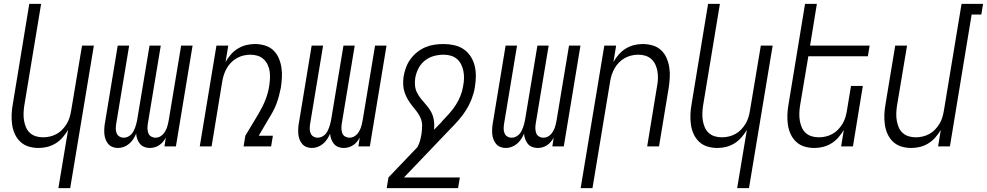

<svg xmlns="http://www.w3.org/2000/svg" viewBox="-20 -755 5089 990"><path d="M281 215 331 -85Q319 -65 303 -46.5Q287 -28 266.5 -15.5Q246 -3 223.5 2.5Q201 8 179 8Q152 8 127.5 0.5Q103 -7 85 -24Q67 -41 56.5 -64Q46 -87 42.5 -112.5Q39 -138 40 -164.5Q41 -191 46 -218L131 -735H192L105 -209Q102 -189 101.5 -170Q101 -151 104 -133Q107 -115 114 -98.5Q121 -82 134 -70Q147 -58 164.5 -52.5Q182 -47 202 -47Q219 -47 237 -51Q255 -55 271.5 -64Q288 -73 301 -86.5Q314 -100 324 -116.5Q334 -133 339 -150Q344 -167 347 -185L403 -520H464L342 215Z M588 8Q573 8 559.5 2.5Q546 -3 537.5 -13.5Q529 -24 524 -37.5Q519 -51 518 -65.5Q517 -80 518 -95.5Q519 -111 522 -126L587 -520H646L579 -116Q577 -103 577 -91Q577 -79 581.5 -68Q586 -57 596 -51Q606 -45 618 -45Q628 -45 637.5 -49Q647 -53 655 -60.5Q663 -68 668 -77.5Q673 -87 676.5 -96.5Q680 -106 682.5 -115.5Q685 -125 687 -135L751 -520H809L742 -116Q740 -103 740.5 -91Q741 -79 745 -68Q749 -57 759.5 -51Q770 -45 782 -45Q792 -45 801.5 -49Q811 -53 818.5 -60.5Q826 -68 831.5 -77.5Q837 -87 840.5 -96.5Q844 -106 846 -115.5Q848 -125 850 -135L914 -520H973L887 0H828L835 -46Q829 -34 820.5 -24Q812 -14 801 -6.5Q790 1 777 4.5Q764 8 752 8Q737 8 723.5 2.5Q710 -3 701.5 -13.5Q693 -24 688 -37.5Q683 -51 682 -66Q676 -51 667 -37.5Q658 -24 645.5 -13.5Q633 -3 618 2.5Q603 8 588 8Z M1010 0 1096 -520H1157L1143 -435Q1154 -455 1170 -473.5Q1186 -492 1206.5 -504.5Q1227 -517 1249.5 -522.5Q1272 -528 1294 -528Q1321 -528 1346 -520.5Q1371 -513 1389 -496Q1407 -479 1417 -456Q1427 -433 1431 -407.5Q1435 -382 1433.5 -355.5Q1432 -329 1428 -302Q1424 -282 1418.5 -261Q1413 -240 1405.5 -220Q1398 -200 1387.5 -180.5Q1377 -161 1365 -142L1314 -55H1387L1378 0H1236L1245 -55L1314 -170Q1324 -187 1332.5 -204Q1341 -221 1348 -238.5Q1355 -256 1360 -274Q1365 -292 1368 -311Q1371 -330 1372 -349.5Q1373 -369 1370.5 -387Q1368 -405 1360 -421.5Q1352 -438 1339 -450Q1326 -462 1308.5 -467.5Q1291 -473 1271 -473Q1254 -473 1236.5 -469Q1219 -465 1202.5 -456Q1186 -447 1172.5 -433.5Q1159 -420 1149.5 -403.5Q1140 -387 1134.5 -370Q1129 -353 1126 -335L1071 0Z M1588 8Q1573 8 1559.5 2.5Q1546 -3 1537.5 -13.5Q1529 -24 1524 -37.5Q1519 -51 1518 -65.5Q1517 -80 1518 -95.5Q1519 -111 1522 -126L1587 -520H1646L1579 -116Q1577 -103 1577 -91Q1577 -79 1581.5 -68Q1586 -57 1596 -51Q1606 -45 1618 -45Q1628 -45 1637.5 -49Q1647 -53 1655 -60.5Q1663 -68 1668 -77.5Q1673 -87 1676.5 -96.5Q1680 -106 1682.5 -115.5Q1685 -125 1687 -135L1751 -520H1809L1742 -116Q1740 -103 1740.5 -91Q1741 -79 1745 -68Q1749 -57 1759.5 -51Q1770 -45 1782 -45Q1792 -45 1801.5 -49Q1811 -53 1818.5 -60.5Q1826 -68 1831.5 -77.5Q1837 -87 1840.5 -96.5Q1844 -106 1846 -115.5Q1848 -125 1850 -135L1914 -520H1973L1887 0H1828L1835 -46Q1829 -34 1820.5 -24Q1812 -14 1801 -6.5Q1790 1 1777 4.5Q1764 8 1752 8Q1737 8 1723.5 2.5Q1710 -3 1701.5 -13.5Q1693 -24 1688 -37.5Q1683 -51 1682 -66Q1676 -51 1667 -37.5Q1658 -24 1645.5 -13.5Q1633 -3 1618 2.5Q1603 8 1588 8Z M2342 215H1974L1983 160L2132 4Q2141 -12 2145.5 -28.5Q2150 -45 2153 -62Q2156 -83 2156.5 -104.5Q2157 -126 2149.5 -144.5Q2142 -163 2130 -178.5Q2118 -194 2105.5 -209.5Q2093 -225 2083 -242Q2073 -259 2066.5 -278Q2060 -297 2059 -318Q2058 -339 2061 -360Q2065 -384 2073.5 -407Q2082 -430 2096.5 -450Q2111 -470 2131 -486Q2151 -502 2173.5 -511.5Q2196 -521 2219.5 -524.5Q2243 -528 2267 -528Q2295 -528 2322 -522Q2349 -516 2371 -501Q2393 -486 2407.5 -463Q2422 -440 2428 -414Q2434 -388 2433.5 -359.5Q2433 -331 2428 -302Q2423 -273 2411.5 -243.5Q2400 -214 2383 -187Q2366 -160 2344.5 -135.5Q2323 -111 2300 -88L2063 160H2351ZM2218 -86 2257 -126V-127Q2276 -147 2295 -168Q2314 -189 2329 -212Q2344 -235 2354 -260Q2364 -285 2368 -311Q2372 -331 2372.5 -350.5Q2373 -370 2369.5 -388Q2366 -406 2358 -422.5Q2350 -439 2336 -451Q2322 -463 2304 -468Q2286 -473 2267 -473Q2242 -473 2216.5 -466Q2191 -459 2170 -442Q2149 -425 2137 -401Q2125 -377 2121 -352Q2118 -332 2120 -313Q2122 -294 2130 -278Q2138 -262 2149 -248Q2160 -234 2172 -220.5Q2184 -207 2194.5 -192Q2205 -177 2211 -160Q2217 -143 2218.5 -124Q2220 -105 2218 -86Z M2588 8Q2573 8 2559.5 2.5Q2546 -3 2537.5 -13.5Q2529 -24 2524 -37.5Q2519 -51 2518 -65.5Q2517 -80 2518 -95.5Q2519 -111 2522 -126L2587 -520H2646L2579 -116Q2577 -103 2577 -91Q2577 -79 2581.5 -68Q2586 -57 2596 -51Q2606 -45 2618 -45Q2628 -45 2637.5 -49Q2647 -53 2655 -60.5Q2663 -68 2668 -77.5Q2673 -87 2676.5 -96.5Q2680 -106 2682.5 -115.5Q2685 -125 2687 -135L2751 -520H2809L2742 -116Q2740 -103 2740.5 -91Q2741 -79 2745 -68Q2749 -57 2759.5 -51Q2770 -45 2782 -45Q2792 -45 2801.5 -49Q2811 -53 2818.5 -60.5Q2826 -68 2831.5 -77.5Q2837 -87 2840.5 -96.5Q2844 -106 2846 -115.5Q2848 -125 2850 -135L2914 -520H2973L2887 0H2828L2835 -46Q2829 -34 2820.5 -24Q2812 -14 2801 -6.5Q2790 1 2777 4.5Q2764 8 2752 8Q2737 8 2723.5 2.5Q2710 -3 2701.5 -13.5Q2693 -24 2688 -37.5Q2683 -51 2682 -66Q2676 -51 2667 -37.5Q2658 -24 2645.5 -13.5Q2633 -3 2618 2.5Q2603 8 2588 8Z M2974 215 3096 -520H3157L3143 -435Q3154 -455 3170 -473.5Q3186 -492 3206.5 -504.5Q3227 -517 3249.5 -522.5Q3272 -528 3294 -528Q3321 -528 3346 -520.5Q3371 -513 3389 -496Q3407 -479 3417 -456Q3427 -433 3431 -407.5Q3435 -382 3433.5 -355.5Q3432 -329 3428 -302L3378 0H3317L3368 -311Q3372 -331 3372.5 -350Q3373 -369 3370 -387Q3367 -405 3359.5 -421.5Q3352 -438 3339 -450Q3326 -462 3308.5 -467.5Q3291 -473 3271 -473Q3254 -473 3236.5 -469Q3219 -465 3202.5 -456Q3186 -447 3172.5 -433.5Q3159 -420 3149.5 -403.5Q3140 -387 3134.5 -370Q3129 -353 3126 -335L3035 215Z M3781 215 3831 -85Q3819 -65 3803 -46.5Q3787 -28 3766.5 -15.5Q3746 -3 3723.5 2.5Q3701 8 3679 8Q3652 8 3627.5 0.5Q3603 -7 3585 -24Q3567 -41 3556.5 -64Q3546 -87 3542.5 -112.5Q3539 -138 3540 -164.5Q3541 -191 3546 -218L3631 -735H3692L3605 -209Q3602 -189 3601.5 -170Q3601 -151 3604 -133Q3607 -115 3614 -98.5Q3621 -82 3634 -70Q3647 -58 3664.5 -52.5Q3682 -47 3702 -47Q3719 -47 3737 -51Q3755 -55 3771.5 -64Q3788 -73 3801 -86.5Q3814 -100 3824 -116.5Q3834 -133 3839 -150Q3844 -167 3847 -185L3903 -520H3964L3842 215Z M4179 8Q4152 8 4127.5 0.5Q4103 -7 4085 -24Q4067 -41 4056.5 -64Q4046 -87 4042.5 -112.5Q4039 -138 4040 -164.5Q4041 -191 4046 -218L4131 -735H4192L4157 -520H4464L4455 -465H4148L4105 -209Q4102 -189 4101.5 -170Q4101 -151 4104 -133Q4107 -115 4114 -98.5Q4121 -82 4134 -70Q4147 -58 4164.5 -52.5Q4182 -47 4202 -47Q4219 -47 4237 -51Q4255 -55 4271.5 -64Q4288 -73 4301 -86.5Q4314 -100 4324 -116.5Q4334 -133 4339 -150Q4344 -167 4347 -185L4368 -312H4429L4378 0H4317L4331 -85Q4319 -65 4303 -46.5Q4287 -28 4266.5 -15.5Q4246 -3 4223.5 2.5Q4201 8 4179 8Z M4679 8Q4652 8 4627.5 0.5Q4603 -7 4585 -24Q4567 -41 4556.5 -64Q4546 -87 4542.5 -112.5Q4539 -138 4540 -164.5Q4541 -191 4546 -218L4596 -520H4657L4605 -209Q4602 -189 4601.5 -170Q4601 -151 4604 -133Q4607 -115 4614 -98.5Q4621 -82 4634 -70Q4647 -58 4664.5 -52.5Q4682 -47 4702 -47Q4719 -47 4737 -51Q4755 -55 4771.5 -64Q4788 -73 4801 -86.5Q4814 -100 4824 -116.5Q4834 -133 4839 -150Q4844 -167 4847 -185L4938 -735H5049L5040 -680H4990L4878 0H4817L4831 -85Q4819 -65 4803 -46.5Q4787 -28 4766.5 -15.5Q4746 -3 4723.5 2.5Q4701 8 4679 8Z"/></svg>

Font: Iosevka Light
Style: Italic
Weight: 300
Italic angle: -9°
Monospace: yes
Designer: Belleve Invis
Foundry: Belleve Invis
Version: Version 32.5.0; ttfautohint (v1.8.4)